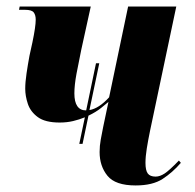

<svg xmlns="http://www.w3.org/2000/svg" viewBox="-20 -556 595 586"><path d="M222 -117 239 -198Q222 -191 203 -186.5Q184 -182 162 -182Q118 -182 95.5 -198.5Q73 -215 65 -239Q57 -263 57 -285Q57 -305 61 -332Q65 -359 70 -386L79 -427Q89 -475 89 -496Q89 -510 83 -518Q77 -526 57 -526H38L40 -536H257L228 -404Q220 -366 213.5 -331Q207 -296 207 -271Q207 -219 243 -219L273 -363H283L253 -220Q282 -225 313 -259L371 -536H518L438 -157Q432 -128 428 -103Q424 -78 424 -59Q424 -36 431 -26.5Q438 -17 455 -17Q468 -17 482.5 -26.5Q497 -36 526 -66L532 -59Q507 -30 476.5 -10Q446 10 394 10Q332 10 308 -19.5Q284 -49 284 -92Q284 -111 287.5 -130Q291 -149 295 -169L311 -245Q304 -239 288.5 -226.5Q273 -214 250 -203L232 -117Z"/></svg>

Font: Noto Serif Display ExtraCondensed ExtraBold
Style: Italic
Weight: 800
Width: 2
Italic angle: -12°
Designer: Monotype Design Team
Foundry: Monotype Imaging Inc.
Version: Version 2.009